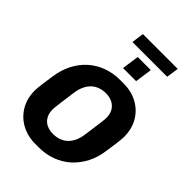

<svg xmlns="http://www.w3.org/2000/svg" viewBox="-289 -1148 1286 1286"><g transform="rotate(45 354.5 -505.0)"><path d="M294 10Q221 10 163 -21.5Q105 -53 71.5 -109.5Q38 -166 38 -242Q38 -262 43.5 -304Q49 -346 56 -392Q66 -461 94.5 -517Q123 -573 167 -612.5Q211 -652 268.5 -673.5Q326 -695 394 -695H425Q498 -695 556 -664Q614 -633 647.5 -576Q681 -519 681 -443Q681 -423 675.5 -381.5Q670 -340 663 -294Q654 -225 625 -169Q596 -113 552 -73Q508 -33 450.5 -11.5Q393 10 325 10ZM330 -121Q361 -121 387.5 -130.5Q414 -140 434 -159Q454 -178 467 -206Q480 -234 485 -272Q492 -321 496 -352Q500 -383 502.5 -401.5Q505 -420 506 -431Q507 -442 507 -450Q507 -487 492 -512.5Q477 -538 450.5 -551.5Q424 -565 389 -565Q358 -565 331.5 -555.5Q305 -546 285 -527Q265 -508 252 -479.5Q239 -451 234 -414Q227 -365 223 -333.5Q219 -302 216.5 -283.5Q214 -265 213 -254.5Q212 -244 212 -236Q212 -199 227 -173Q242 -147 268.5 -134Q295 -121 330 -121ZM271 -933 283 -1020H613L600 -933ZM350 -765 367 -887H491L474 -765Z"/></g></svg>

Font: Chivo Medium
Style: Bold Italic
Weight: 700
Italic angle: -8.05°
Version: Version 2.002